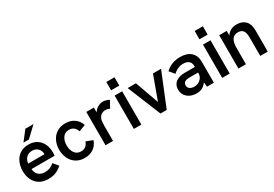

<svg xmlns="http://www.w3.org/2000/svg" viewBox="36 -1574 3514 2460"><g transform="rotate(-30 1793.5 -344.0)"><path d="M42 -243Q42 -312 67.5 -371Q93 -430 145 -466Q197 -502 273 -502Q347 -502 397.5 -469Q448 -436 473 -380.5Q498 -325 498 -256Q498 -236 495 -210H153Q157 -152 192 -120.5Q227 -89 285 -89Q365 -89 422 -143L483 -69Q434 -27 388 -9Q342 9 281 9Q201 9 147.5 -25Q94 -59 68 -116.5Q42 -174 42 -243ZM392 -292V-298Q392 -344 360 -377Q328 -410 275 -410Q219 -410 187.5 -376Q156 -342 151 -292ZM343 -697H463L314 -555H233Z M583 -247Q583 -315 610 -373.5Q637 -432 690.5 -467Q744 -502 819 -502Q893 -502 947 -466Q1001 -430 1027 -359L929 -321Q900 -406 819 -406Q757 -406 725.5 -360Q694 -314 694 -247Q694 -180 725.5 -134Q757 -88 819 -88Q900 -88 929 -172L1027 -134Q1001 -63 947 -27Q893 9 819 9Q744 9 690.5 -26Q637 -61 610 -119.5Q583 -178 583 -247Z M1127 -493H1239V-421Q1260 -458 1297.5 -480Q1335 -502 1374 -502Q1422 -502 1466 -476L1412 -376Q1400 -383 1383 -387.5Q1366 -392 1350 -392Q1315 -392 1287.5 -373.5Q1260 -355 1248 -317Q1238 -290 1238 -218V0H1127Z M1546 -493H1657V0H1546ZM1541 -697H1662V-574H1541Z M1739 -493H1861L1986 -144L2113 -493H2233L2032 0H1940Z M2621 -69Q2596 -31 2558.5 -11Q2521 9 2475 9Q2392 9 2340 -35Q2288 -79 2288 -151Q2288 -191 2304.5 -221Q2321 -251 2351 -269Q2397 -297 2474 -297H2620V-311Q2620 -358 2591 -383Q2562 -408 2510 -408Q2470 -408 2431.5 -392Q2393 -376 2361 -345L2299 -418Q2346 -462 2400 -482Q2454 -502 2519 -502Q2619 -502 2674.5 -451.5Q2730 -401 2730 -311V0H2628ZM2489 -81Q2543 -81 2581.5 -116Q2620 -151 2620 -204V-214H2490Q2446 -214 2422 -198Q2399 -181 2399 -150Q2399 -118 2423.5 -99.5Q2448 -81 2489 -81Z M2853 -493H2964V0H2853ZM2848 -697H2969V-574H2848Z M3093 -493H3204V-424Q3228 -463 3266 -482.5Q3304 -502 3351 -502Q3434 -502 3480.5 -454.5Q3527 -407 3527 -319V0H3416V-278Q3416 -344 3392 -375Q3368 -406 3318 -406Q3261 -406 3232.5 -365.5Q3204 -325 3204 -240V0H3093Z"/></g></svg>

Font: Hanken Grotesk SemiBold
Style: Regular
Weight: 600
Designer: Alfredo Marco Pradil
Foundry: Hanken Design Co.
Version: Version 3.014